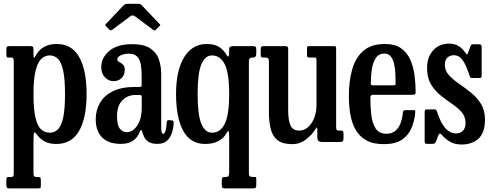

<svg xmlns="http://www.w3.org/2000/svg" viewBox="-20 -770 2671 1041"><path d="M14.5 -479V-503Q14.5 -514.5 19 -517.2Q23.5 -520 34 -520H142Q153.5 -520 157.5 -517Q161.5 -514 161.5 -503V-476Q161.5 -458 164 -457Q166.5 -456 171.5 -465Q205.5 -531.5 287.5 -531.5Q370 -531.5 409.8 -460Q449.5 -388.5 449.5 -260Q449.5 -131.5 409 -60.5Q368.5 10.5 286 10.5Q246.5 10.5 222.5 -2.8Q198.5 -16 181.5 -38.5Q169.5 -54.5 165.5 -51.8Q161.5 -49 161.5 -9.5V166Q161.5 181.5 165 185.5Q168.5 189.5 180 189.5H184Q195 189.5 198.2 192.8Q201.5 196 201.5 208V235Q201.5 246.5 198.5 249Q195.5 251.5 184.5 251.5H31Q20 251.5 17.2 247.2Q14.5 243 14.5 233V206.5Q14.5 196.5 16.8 193Q19 189.5 28.5 189.5H39.5Q50 189.5 52.2 185Q54.5 180.5 54.5 166V-438Q54.5 -452 50.8 -455Q47 -458 41.5 -458H23.5Q18 -458 16.2 -462.2Q14.5 -466.5 14.5 -479ZM161.5 -260Q161.5 -179.5 172 -133.8Q182.5 -88 202.2 -69.2Q222 -50.5 249.5 -50.5Q276 -50.5 294.5 -69.2Q313 -88 322.8 -133.8Q332.5 -179.5 332.5 -260Q332.5 -340.5 322.8 -386.2Q313 -432 294.5 -450.8Q276 -469.5 249.5 -469.5Q224 -469.5 204 -450.8Q184 -432 172.8 -386.2Q161.5 -340.5 161.5 -260Z M499 -123.5Q499 -172 521.8 -211.8Q544.5 -251.5 591.2 -275Q638 -298.5 711 -298.5H735Q743.5 -298.5 745.8 -300.5Q748 -302.5 748 -311.5V-362Q748 -394.5 743.2 -421Q738.5 -447.5 723.8 -463.2Q709 -479 678 -479Q654.5 -479 635.2 -470.2Q616 -461.5 616 -448Q616 -439 626.2 -434Q636.5 -429 646.5 -420Q656.5 -411 656.5 -391Q656.5 -364 639.5 -347Q622.5 -330 595 -330Q568.5 -330 548.8 -351Q529 -372 529 -406Q529 -457 572.2 -493.8Q615.5 -530.5 696 -530.5Q760 -530.5 794 -508.2Q828 -486 841 -449Q854 -412 854 -368.5V-77.5Q854 -44.5 865 -44.5Q873.5 -44.5 878.5 -65.8Q883.5 -87 884.5 -110Q885.5 -120 898 -118.5L915.5 -116.5Q921.5 -116 921.5 -104.5Q921 -78.5 913 -52Q905 -25.5 886.2 -7.8Q867.5 10 834 10H833.5Q802 10 785.5 -1Q769 -12 761.8 -27.2Q754.5 -42.5 751 -55Q746.5 -75 738 -55Q733.5 -43.5 723 -28.2Q712.5 -13 691.5 -1.5Q670.5 10 634 10Q568 10 533.5 -25Q499 -60 499 -123.5ZM614.5 -141Q614.5 -93 629.2 -73.2Q644 -53.5 667.5 -53.5Q699.5 -53.5 724 -89Q748.5 -124.5 748.5 -188V-244.5Q748.5 -255 739 -255H714.5Q671 -255 642.8 -225.5Q614.5 -196 614.5 -141ZM570.5 -611.5 556 -626.5Q550.5 -632.5 550.5 -634.5Q550.5 -636.5 556 -642L650 -741Q658 -749.5 676.5 -749.5H726Q736 -749.5 740.2 -747.5Q744.5 -745.5 749 -741L845 -640Q849 -636.5 849 -634.8Q849 -633 845 -629L825.5 -609.5Q820 -604 818 -604.2Q816 -604.5 809.5 -609L712 -681.5Q699 -691 687 -682L588.5 -608.5Q580 -602 570.5 -611.5Z M1356 189.5H1367Q1369.5 189.5 1369.5 204V233Q1369.5 245.5 1365.2 248.5Q1361 251.5 1348 251.5H1201.5Q1189.5 251.5 1186 248Q1182.5 244.5 1182.5 232V210Q1182.5 197.5 1185.2 193.5Q1188 189.5 1200 189.5Q1216 189.5 1219.2 184.2Q1222.5 179 1222.5 162.5V-30.5Q1222.5 -58.5 1218.5 -59.2Q1214.5 -60 1208 -48Q1175 10.5 1091.5 10.5Q1012.5 10.5 973.5 -60.5Q934.5 -131.5 934.5 -260Q934.5 -388.5 978.5 -460Q1022.5 -531.5 1101.5 -531.5Q1145 -531.5 1169.8 -514.2Q1194.5 -497 1208 -473Q1214.5 -462 1218.5 -463.5Q1222.5 -465 1222.5 -493V-500Q1222.5 -514 1228.8 -517Q1235 -520 1249.5 -520H1349Q1359.5 -520 1364.5 -517.5Q1369.5 -515 1369.5 -503.5V-479.5Q1369.5 -467 1364.2 -462.5Q1359 -458 1353.5 -458H1346.5Q1341 -458 1335.2 -454.2Q1329.5 -450.5 1329.5 -438V169Q1329.5 183.5 1335.2 186.5Q1341 189.5 1356 189.5ZM1222.5 -260Q1222.5 -373.5 1198.5 -421.5Q1174.5 -469.5 1129.5 -469.5Q1092 -469.5 1071.8 -421.5Q1051.5 -373.5 1051.5 -260Q1051.5 -146.5 1071.8 -98.5Q1092 -50.5 1129.5 -50.5Q1174.5 -50.5 1198.5 -98.5Q1222.5 -146.5 1222.5 -260Z M1438 -164V-435.5Q1438 -450 1433.5 -454Q1429 -458 1417.5 -458H1409Q1399 -458 1396.2 -461.5Q1393.5 -465 1393.5 -475.5V-497Q1393.5 -513 1396.5 -516.5Q1399.5 -520 1415 -520H1525.5Q1536.5 -520 1539.5 -515.8Q1542.5 -511.5 1542.5 -503V-170.5Q1542.5 -117 1555.2 -89.5Q1568 -62 1602.5 -62Q1641.5 -62 1668.8 -102.2Q1696 -142.5 1696 -202.5V-440.5Q1696 -458 1689.5 -458H1656.5Q1648.5 -458 1646.5 -461.5Q1644.5 -465 1644.5 -478.5V-507Q1644.5 -516 1646.5 -518Q1648.5 -520 1657 -520H1786.5Q1798.5 -520 1800.5 -517.8Q1802.5 -515.5 1802.5 -502.5V-81.5Q1802.5 -68.5 1805.8 -65.2Q1809 -62 1819 -62H1828.5Q1839 -62 1840.8 -57.5Q1842.5 -53 1842.5 -39.5V-23Q1842.5 -9 1838.5 -4.5Q1834.5 0 1822 0H1730Q1715.5 0 1708 -5Q1700.5 -10 1700.5 -28.5V-53Q1700.5 -76.5 1699 -78.8Q1697.5 -81 1687.5 -65.5Q1670.5 -38.5 1638.2 -13.5Q1606 11.5 1564 11.5Q1512 11.5 1484.8 -10Q1457.5 -31.5 1447.8 -71Q1438 -110.5 1438 -164Z M1871.5 -250Q1871.5 -330 1889.5 -393.8Q1907.5 -457.5 1950.2 -494.5Q1993 -531.5 2068 -531.5Q2121 -531.5 2153.8 -508.8Q2186.5 -486 2203.8 -448Q2221 -410 2227.2 -364Q2233.5 -318 2233.5 -271Q2233.5 -261 2230 -258.5Q2226.5 -256 2215.5 -256H2004Q1988 -256 1988 -241.5Q1988 -189 1993.5 -144.2Q1999 -99.5 2017.5 -72.2Q2036 -45 2074.5 -45Q2106.5 -45 2125.2 -62Q2144 -79 2153 -105.5Q2162 -132 2164.5 -161Q2165.5 -173 2178.5 -173H2221Q2229 -173 2230.5 -170.5Q2232 -168 2231.5 -162Q2228 -116 2211.5 -76.5Q2195 -37 2159.5 -12.8Q2124 11.5 2061.5 11.5Q2003 11.5 1965.8 -9.5Q1928.5 -30.5 1908 -66.8Q1887.5 -103 1879.5 -150.2Q1871.5 -197.5 1871.5 -250ZM2004 -307.5H2110.5Q2120.5 -307.5 2122.8 -309Q2125 -310.5 2125 -316.5Q2125 -340.5 2123.8 -368.8Q2122.5 -397 2117 -422.2Q2111.5 -447.5 2099 -463.5Q2086.5 -479.5 2064 -479.5Q2033.5 -479.5 2017.8 -455.5Q2002 -431.5 1996.2 -395Q1990.5 -358.5 1990.5 -321Q1990 -313 1992.2 -310.2Q1994.5 -307.5 2004 -307.5Z M2525 -362Q2507.5 -417 2488.5 -443.8Q2469.5 -470.5 2440.5 -470.5Q2421 -470.5 2406.5 -458.5Q2392 -446.5 2392 -418Q2392 -386.5 2414 -362.5Q2436 -338.5 2468.5 -316.2Q2501 -294 2533.2 -268Q2565.5 -242 2587.5 -207.2Q2609.5 -172.5 2609.5 -122.5Q2609.5 -50.5 2574.5 -18.5Q2539.5 13.5 2483 13.5Q2447 13.5 2421.8 -0.5Q2396.5 -14.5 2376 -38.5Q2363 -54 2356 -35.5L2344 -2Q2339.5 10 2325 10H2295Q2282.5 10 2282.5 -4V-161.5Q2282.5 -170.5 2285 -173.8Q2287.5 -177 2296.5 -177H2333Q2342 -177 2345 -173.5Q2348 -170 2350 -163.5Q2387 -46.5 2452.5 -46.5Q2476 -46.5 2490 -61Q2504 -75.5 2504 -103.5Q2504 -138 2483 -162Q2462 -186 2430.8 -207Q2399.5 -228 2368.5 -253Q2337.5 -278 2316.5 -313.2Q2295.5 -348.5 2295.5 -401.5Q2295.5 -461.5 2329 -497.5Q2362.5 -533.5 2415 -533.5Q2447 -533.5 2468.5 -519.2Q2490 -505 2502.5 -484.5Q2509 -475.5 2511.8 -474.8Q2514.5 -474 2519 -486.5L2530.5 -519Q2533 -525.5 2536.2 -527.8Q2539.5 -530 2549 -530H2578.5Q2591.5 -530 2591.5 -516V-360Q2591.5 -352 2588.8 -349.5Q2586 -347 2577.5 -347H2542.5Q2531.5 -347 2529.5 -350.8Q2527.5 -354.5 2525 -362Z"/></svg>

Font: Besley* Condensed Medium
Style: Regular
Weight: 500
Width: 3
Designer: Owen Earl
Foundry: indestructible type*
Version: Version 3.000; ttfautohint (v1.8.3)